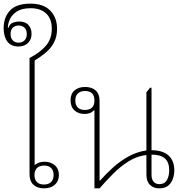

<svg xmlns="http://www.w3.org/2000/svg" viewBox="-30 -1029 1016 1053"><path d="M211 4Q174 4 153 -16Q132 -36 132 -73V-711Q190 -741 222 -778.5Q254 -816 254 -871Q254 -927 222.5 -955.5Q191 -984 138 -984Q90 -984 62.5 -966Q35 -948 24 -923Q13 -898 13 -877L16 -876Q24 -899 42 -905Q60 -911 74 -911Q109 -911 126 -892Q143 -873 143 -844Q143 -812 123.5 -793Q104 -774 70 -774Q31 -774 10.5 -801Q-10 -828 -10 -875Q-10 -934 25 -971.5Q60 -1009 137 -1009Q209 -1009 246 -970.5Q283 -932 283 -871Q283 -828 266 -796Q249 -764 221 -740.5Q193 -717 160 -697V-123Q167 -130 181 -136Q195 -142 215 -142Q247 -142 270 -123Q293 -104 293 -69Q293 -36 271 -16Q249 4 211 4ZM211 -17Q236 -17 250 -30.5Q264 -44 264 -69Q264 -94 250.5 -107.5Q237 -121 212 -121Q187 -121 173 -107.5Q159 -94 159 -69Q159 -44 172.5 -30.5Q186 -17 211 -17ZM72 -795Q92 -795 104.5 -807.5Q117 -820 117 -842Q117 -865 104.5 -877Q92 -889 72 -889Q52 -889 40 -877Q28 -865 28 -842Q28 -820 40 -807.5Q52 -795 72 -795Z M488 4V-423L485 -424Q476 -414 463 -409Q450 -404 435 -404Q400 -404 378.5 -423.5Q357 -443 357 -479Q357 -514 378.5 -533Q400 -552 437 -552Q474 -552 495 -532.5Q516 -513 516 -478V-39H519Q551 -75 589 -109.5Q627 -144 673 -170Q719 -196 773 -204V-523L793 -548H801V-205Q862 -205 894 -176.5Q926 -148 926 -94Q926 -71 918 -48Q910 -25 892 -10.5Q874 4 843 4Q812 4 792.5 -15Q773 -34 773 -71V-179Q721 -173 675 -144Q629 -115 589.5 -75Q550 -35 516 4ZM435 -426Q488 -426 488 -478Q488 -530 436 -530Q411 -530 397 -516.5Q383 -503 383 -478Q383 -453 396.5 -439.5Q410 -426 435 -426ZM843 -19Q873 -19 885.5 -41.5Q898 -64 898 -95Q898 -139 874.5 -160Q851 -181 801 -181V-68Q801 -46 812.5 -32.5Q824 -19 843 -19Z"/></svg>

Font: Noto Serif Thai Thin
Style: Regular
Weight: 250
Version: Version 2.001